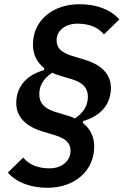

<svg xmlns="http://www.w3.org/2000/svg" viewBox="-20 -730 596 909"><path d="M426 -36C426 -80 410 -118 372 -148L374 -157C461 -182 505 -240 505 -314C505 -370 471 -419 385 -446L319 -466C270 -482 248 -502 248 -540C248 -586 291 -618 346 -618C404 -618 445 -600 472 -567L545 -638C501 -688 431 -710 357 -710C229 -710 136 -633 136 -519C136 -475 152 -437 190 -407L188 -398C101 -373 57 -316 57 -242C57 -186 91 -136 177 -109L243 -89C292 -73 314 -53 314 -15C314 33 270 67 216 67C158 67 117 49 90 16L17 87C61 137 131 159 205 159C333 159 426 79 426 -36ZM396 -272C396 -233 378 -197 334 -169C327 -174 317 -177 305 -181L239 -201C186 -218 166 -245 166 -284C166 -323 184 -358 228 -386C235 -381 245 -378 257 -374L323 -354C376 -337 396 -311 396 -272Z"/></svg>

Font: Braiins Sans SemiBold
Style: Italic
Weight: 600
Italic angle: -11.31°
Designer: Mike Abbink, Paul van der Laan, Pieter van Rosmalen, Jiri Chlebus, Lubos Buracinsky
Foundry: Bold Monday, Sudetype
Version: Version 1.000;hotconv 1.0.109;makeotfexe 2.5.65596